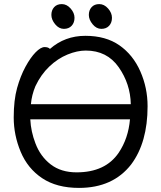

<svg xmlns="http://www.w3.org/2000/svg" viewBox="-20 -894 785 938"><path d="M366 24Q257 24 186 -23.5Q115 -71 81 -152.5Q47 -234 47 -320Q47 -405 63.5 -464Q80 -523 104.5 -568Q129 -613 154 -638.5Q179 -664 198 -664Q216 -664 224 -655Q297 -719 397 -719Q497 -719 563.5 -672.5Q630 -626 665.5 -545.5Q701 -465 701 -375Q701 -198 621 -91Q532 24 366 24ZM354 -52Q495 -52 560 -148Q607 -218 615 -311H128Q131 -251 153 -194Q177 -130 227.5 -91Q278 -52 354 -52ZM131 -385H619Q617 -484 560 -565.5Q503 -647 399 -647Q357 -647 309.5 -627.5Q262 -608 221 -569Q180 -530 153 -473Q135 -430 131 -385ZM292 -753Q268 -753 249.5 -775.5Q231 -798 231 -821Q231 -844 244.5 -859Q258 -874 282 -874Q306 -874 325 -852.5Q344 -831 344 -807Q344 -783 330 -768Q316 -753 292 -753ZM475 -753Q451 -753 432.5 -775.5Q414 -798 414 -821Q414 -844 427.5 -859Q441 -874 465 -874Q489 -874 508 -852.5Q527 -831 527 -807Q527 -783 513 -768Q499 -753 475 -753Z"/></svg>

Font: LXGW WenKai TC
Style: Bold
Weight: 700
Designer: LXGW / Fontworks Inc.
Foundry: LXGW / Fontworks Inc.
Version: Version 1.330;April 28, 2024